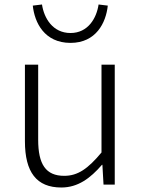

<svg xmlns="http://www.w3.org/2000/svg" viewBox="-20 -822 629 855"><path d="M253 13C327 13 382 -28 434 -88H436L441 0H491V-534H432V-143C372 -71 327 -39 266 -39C184 -39 150 -90 150 -200V-534H91V-193C91 -55 143 13 253 13ZM294 -631C408 -631 452 -721 460 -797L419 -802C410 -741 372 -675 294 -675C215 -675 176 -741 167 -802L126 -797C134 -721 178 -631 294 -631Z"/></svg>

Font: Noto Sans KR Light
Style: Regular
Weight: 300
Designer: Ryoko NISHIZUKA 西塚涼子 (kana, bopomofo & ideographs); Paul D. Hunt (Latin, Greek & Cyrillic); Sandoll Communications 산돌커뮤니
Foundry: Adobe
Version: Version 2.004;hotconv 1.0.118;makeotfexe 2.5.65603